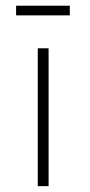

<svg xmlns="http://www.w3.org/2000/svg" viewBox="-20 -636 308 656"><path d="M109 0V-471H146V0ZM35 -616.5H218.5V-583.5H35Z"/></svg>

Font: Karla ExtraLight
Style: Regular
Weight: 250
Designer: Jonathan Pinhorn
Version: Version 2.004;gftools[0.9.33]